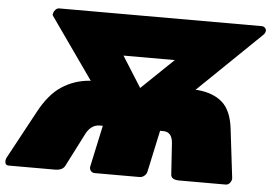

<svg xmlns="http://www.w3.org/2000/svg" viewBox="-72 -767 1179 835"><g transform="rotate(5 517.5 -350.0)"><path d="M-6 0Q-19 0 -21 -11.5Q-23 -23 -18 -33L95 -242Q137 -321 190.5 -356.5Q244 -392 310 -398H318L130 -665Q126 -670 129 -677Q131 -686 138 -693Q145 -700 154 -700H1038Q1047 -700 1053 -693Q1059 -686 1057 -678Q1056 -674 1054 -670.5Q1052 -667 1046 -661L775 -399H783Q853 -393 893 -357.5Q933 -322 942 -242L967 -33Q969 -23 961.5 -11.5Q954 0 941 0H739Q703 0 702 -23L693 -160Q691 -184 680.5 -196Q670 -208 651 -208H637L598 -27Q596 -16 586.5 -8Q577 0 566 0H370Q359 0 352.5 -8Q346 -16 348 -27L387 -208H373Q354 -208 338 -196Q322 -184 311 -160L241 -23Q231 0 196 0ZM585 -306 471 -325 674 -520H450Z"/></g></svg>

Font: Rubik Light Black
Style: Italic
Weight: 900
Italic angle: -12°
Version: Version 2.104